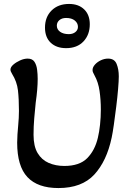

<svg xmlns="http://www.w3.org/2000/svg" viewBox="-20 -940 662 973"><path d="M276 13Q171 13 119 -42.5Q67 -98 67 -217Q67 -237 68.5 -259Q70 -281 72 -302Q74 -322 75 -342Q76 -362 76 -378Q76 -438 71 -482Q66 -526 41 -566Q33 -579 33 -587Q33 -600 47.5 -612.5Q62 -625 82 -634Q102 -643 120 -643Q144 -643 154.5 -627Q165 -611 168 -587.5Q171 -564 171 -540Q171 -515 168.5 -485Q166 -455 161 -420Q157 -382 153.5 -340.5Q150 -299 150 -257Q150 -199 170.5 -164.5Q191 -130 226.5 -114.5Q262 -99 306 -99Q383 -99 422 -138.5Q461 -178 476 -242Q483 -271 487 -308.5Q491 -346 491 -385Q491 -434 484.5 -479Q478 -524 459 -558Q455 -566 452 -572Q449 -578 449 -585Q449 -599 461 -612.5Q473 -626 491 -634.5Q509 -643 528 -643Q560 -643 571 -616Q582 -589 582 -553Q582 -531 578.5 -489Q575 -447 569 -399Q563 -351 557 -308.5Q551 -266 546 -243Q521 -124 458 -55.5Q395 13 276 13ZM315 -696Q266 -696 237 -723.5Q208 -751 208 -800Q208 -854 241.5 -887Q275 -920 330 -920Q378 -920 406.5 -892.5Q435 -865 435 -817Q435 -764 403 -730Q371 -696 315 -696ZM329 -767Q349 -767 362 -777.5Q375 -788 375 -804Q375 -823 359 -836Q343 -849 315 -849Q294 -849 281 -838Q268 -827 268 -810Q268 -791 284.5 -779Q301 -767 329 -767Z"/></svg>

Font: Akaya Kanadaka
Style: Regular
Weight: 400
Designer: Vaishnavi Murthy Yerkadithaya, Juan Luis Blanco Aristondo
Version: Version 1.002; ttfautohint (v1.8.3)